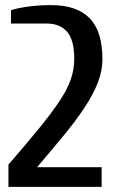

<svg xmlns="http://www.w3.org/2000/svg" viewBox="-20 -730 450 750"><path d="M13 0V-87Q84 -169 132.5 -228.5Q181 -288 211.5 -333.5Q242 -379 256 -418.5Q270 -458 270 -500Q270 -574 242 -606Q214 -638 163 -638H23V-690Q46 -698 88 -704Q130 -710 180 -710Q280 -710 330 -659Q380 -608 380 -500Q380 -452 361.5 -405.5Q343 -359 309.5 -308.5Q276 -258 229 -201Q182 -144 125 -77H377V0Z"/></svg>

Font: Cuprum SemiBold
Style: Regular
Weight: 600
Designer: Jovanny Lemonad
Foundry: Jovanny Lemonad
Version: Version 3.000